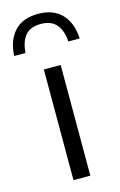

<svg xmlns="http://www.w3.org/2000/svg" viewBox="-161 -856 567 909"><g transform="rotate(-15 122.5 -402.0)"><path d="M81.5 0V-542.5H164V0ZM-37.5 -640.5Q-34 -716.5 6.5 -760.2Q47 -804 122.5 -804Q198 -804 239 -760Q280 -716 283.5 -640.5H228Q224.5 -694.5 199 -724.5Q173.5 -754.5 122.5 -754.5Q71 -754.5 46.2 -724.5Q21.5 -694.5 18 -640.5Z"/></g></svg>

Font: Encode Sans SemiExpanded
Style: Regular
Weight: 400
Width: 6
Designer: Multiple Designers
Foundry: Impallari Type
Version: Version 3.002